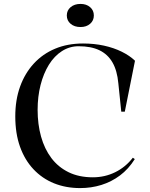

<svg xmlns="http://www.w3.org/2000/svg" viewBox="-20 -945 768 980"><path d="M668 -133Q636 -82 592.5 -49.5Q549 -17 497.5 -1Q446 15 389 15Q316 15 255.5 -9.5Q195 -34 150.5 -81.5Q106 -129 82 -196.5Q58 -264 58 -351Q58 -435 82.5 -503Q107 -571 152.5 -620.5Q198 -670 261.5 -696.5Q325 -723 404 -723Q461 -723 511 -712Q561 -701 601.5 -681Q642 -661 669 -635L617 -375H599L584 -520Q578 -585 554 -626.5Q530 -668 487.5 -688.5Q445 -709 381 -709Q335 -709 296 -684Q257 -659 229.5 -614.5Q202 -570 187 -511Q172 -452 172 -384Q172 -311 189.5 -248Q207 -185 242 -138.5Q277 -92 330 -66Q383 -40 454 -40Q515 -40 568 -66Q621 -92 658 -140ZM391 -925Q421 -925 440 -908.5Q459 -892 459 -866Q459 -840 440 -823.5Q421 -807 391 -807Q360 -807 340.5 -823.5Q321 -840 321 -866Q321 -892 340.5 -908.5Q360 -925 391 -925Z"/></svg>

Font: Kalnia
Style: Regular
Weight: 400
Designer: Frida Medrano
Foundry: Frida Medrano
Version: Version 1.105